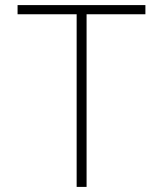

<svg xmlns="http://www.w3.org/2000/svg" viewBox="-20 -734 640 754"><path d="M281 0H320V-678H551V-714H49V-678H281Z"/></svg>

Font: Noto Sans Mono ExtraLight
Style: Regular
Weight: 200
Designer: Monotype Design Team
Foundry: Monotype Imaging Inc.
Version: Version 2.014